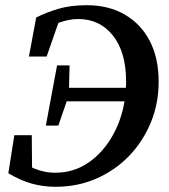

<svg xmlns="http://www.w3.org/2000/svg" viewBox="-20 -700 649 737"><path d="M193 17Q146 17 102.5 5Q59 -7 12 -35L35 -181H102L103 -57Q146 -37 192 -37Q261 -37 316 -73.5Q371 -110 408 -172Q445 -234 458 -311H236L204 -218H156L199 -449H247L245 -363H463Q464 -369 464 -375.5Q464 -382 464 -388Q464 -500 413.5 -563.5Q363 -627 280 -627Q261 -627 242 -623Q223 -619 204 -612L159 -483H91L119 -633Q157 -652 203.5 -666Q250 -680 314 -680Q397 -680 459 -644Q521 -608 555 -542.5Q589 -477 589 -386Q589 -303 559 -230Q529 -157 475.5 -101.5Q422 -46 350 -14.5Q278 17 193 17Z"/></svg>

Font: Source Serif 4 Semibold
Style: Italic
Weight: 600
Italic angle: -12°
Designer: Frank Grießhammer
Foundry: Adobe
Version: Version 4.005;hotconv 1.1.0;makeotfexe 2.6.0